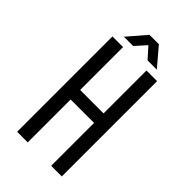

<svg xmlns="http://www.w3.org/2000/svg" viewBox="-255 -920 997 997"><g transform="rotate(45 244.0 -421.0)"><path d="M196 -741H128L215 -842H284L370 -741H302L249 -800ZM163 -315V0H85V-700H163V-385H335V-700H413V0H335V-315Z"/></g></svg>

Font: Bebas Neue Regular
Style: Regular
Weight: 400
Designer: Ryoichi Tsunekawa & LGV (GE)
Foundry: Free Software Foundation, Inc.
Version: Version 1.003 August 13, 2016